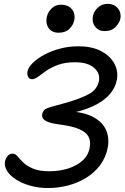

<svg xmlns="http://www.w3.org/2000/svg" viewBox="-20 -952 641 988"><path d="M226.8 15.6Q179.6 15.6 137.4 4Q95.2 -7.6 63.7 -27.5Q32.2 -47.4 16.7 -72Q1.2 -96.6 5.8 -121.8Q9.4 -137.6 19.3 -149.5Q29.2 -161.4 45.2 -161.4Q59 -161.4 70.3 -147.5Q81.6 -133.6 99.3 -116.1Q117 -98.6 149.1 -84.7Q181.2 -70.8 235.8 -70.8Q284.8 -70.8 328.9 -84.4Q373 -98 403.4 -124.5Q433.8 -151 441.2 -190.4Q448.2 -225.6 435.4 -249Q422.6 -272.4 386.4 -288Q350.2 -303.6 284.6 -311.6Q234 -318.2 213.4 -331.2Q192.8 -344.2 197.4 -366.4Q199.6 -375.6 204.9 -382.8Q210.2 -390 221.6 -394.8Q236.2 -400.4 260.1 -406.8Q284 -413.2 318 -422.8Q390 -443 435.1 -466.7Q480.2 -490.4 489 -534.8Q497 -573.8 464.4 -602.7Q431.8 -631.6 366 -631.6Q315.4 -631.6 279.3 -618.4Q243.2 -605.2 218.5 -588Q193.8 -570.8 176.5 -557.6Q159.2 -544.4 145.2 -544.4Q130.4 -544.4 124.7 -556.7Q119 -569 121.2 -584Q126.4 -606.6 149.9 -629.4Q173.4 -652.2 209.8 -671.5Q246.2 -690.8 290.8 -702.3Q335.4 -713.8 382.6 -713.8Q453.2 -713.8 500.1 -689.1Q547 -664.4 568.3 -624.9Q589.6 -585.4 581.2 -540.6Q574.2 -501 543.3 -465.6Q512.4 -430.2 455.6 -404.1Q398.8 -378 312 -363.4L319.2 -380.2Q409.6 -377 459.8 -349.7Q510 -322.4 526.9 -280.3Q543.8 -238.2 533.8 -189.4Q523.8 -140.4 495 -102Q466.2 -63.6 424 -37.4Q381.8 -11.2 331.2 2.2Q280.6 15.6 226.8 15.6ZM517.6 -792Q487 -792 469.5 -815Q452 -838 458.2 -869.8Q463.6 -895.2 484.7 -913.7Q505.8 -932.2 532.8 -932.2Q557.6 -932.2 574 -920.7Q590.4 -909.2 596.8 -891.4Q603.2 -873.6 599 -854.4Q595.4 -835.6 575 -813.8Q554.6 -792 517.6 -792ZM281.2 -783.6Q258.8 -783.6 243.7 -794.1Q228.6 -804.6 222.4 -823.2Q216.2 -841.8 220.6 -863.6Q226.2 -889.8 245.8 -908.8Q265.4 -927.8 292 -927.8Q320.6 -927.8 337.3 -916.2Q354 -904.6 360.2 -886.4Q366.4 -868.2 362 -847.4Q356.8 -822.6 336.8 -803.1Q316.8 -783.6 281.2 -783.6Z"/></svg>

Font: Shantell Sans Light
Style: Italic
Weight: 300
Italic angle: -11°
Designer: Stephen Nixon, Anya Danilova, Shantell Martin
Foundry: Arrow Type
Version: Version 1.008;[ac192a2d6]